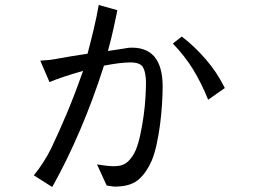

<svg xmlns="http://www.w3.org/2000/svg" viewBox="-20 -694 1040 772"><path d="M634 -346Q634 -317 631.5 -276Q629 -235 623.5 -193Q618 -151 609.5 -112.5Q601 -74 590 -48Q570 -2 539.5 26Q509 54 452 56Q443 57 432 55.5Q421 54 409 52L370 -33Q394 -29 414 -27Q434 -25 446 -26Q476 -27 495 -45Q514 -63 526 -91Q536 -115 544 -152Q552 -189 557.5 -228.5Q563 -268 565 -304.5Q567 -341 567 -365Q566 -404 555 -423.5Q544 -443 504 -443Q485 -443 459.5 -440Q434 -437 398 -430Q355 -295 302 -171Q249 -47 190 58L116 11Q135 -12 154 -41.5Q173 -71 186 -98Q218 -165 249.5 -240Q281 -315 314 -409Q268 -396 237 -385.5Q206 -375 179 -364L142 -450Q161 -451 179 -453Q197 -455 216 -459Q237 -463 265 -467.5Q293 -472 332 -478Q346 -531 357.5 -579.5Q369 -628 377 -674L452 -653Q445 -618 436.5 -579.5Q428 -541 414 -489Q452 -495 470.5 -497.5Q489 -500 498 -502Q634 -510 634 -346ZM817 -293Q789 -362 756 -415.5Q723 -469 675 -519L711 -547Q761 -509 807 -456Q853 -403 884 -340Z"/></svg>

Font: NanumGothicCoding
Style: Regular
Weight: 400
Monospace: yes
Designer: Kwon Bruce; Nicolas Noh; Sung-woo Choi; Go-un Cha; Soo-hyun Park;
Foundry: NHN Corporation
Version: Version 2.000;PS 1;hotconv 1.0.49;makeotf.lib2.0.14853